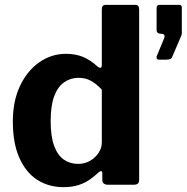

<svg xmlns="http://www.w3.org/2000/svg" viewBox="-20 -762 770 792"><path d="M423 0Q415 0 408.5 -4.5Q402 -9 402 -20V-48Q402 -55 398 -56Q394 -57 388 -52Q372 -37 352 -22.5Q332 -8 305 1Q278 10 242 10Q181 10 134 -20Q87 -50 60 -110.5Q33 -171 33 -261Q33 -345 62.5 -407.5Q92 -470 142 -505Q192 -540 252 -540Q292 -540 323 -527Q354 -514 383 -487Q391 -481 395.5 -482.5Q400 -484 400 -495V-724Q400 -742 416 -742H538Q554 -742 554 -723V-21Q554 -10 549 -5Q544 0 531 0H423ZM400 -392Q378 -416 355.5 -428.5Q333 -441 304 -441Q271 -441 244.5 -422.5Q218 -404 203.5 -365Q189 -326 189 -263Q189 -199 203.5 -160Q218 -121 243.5 -103.5Q269 -86 302 -86Q330 -86 352 -99Q374 -112 387 -132Q400 -152 400 -174V-392ZM635 -516Q629 -516 627 -520.5Q625 -525 626 -529L657 -604Q663 -619 651 -622L641 -623Q626 -624 626 -638V-729Q626 -742 638 -742H719Q730 -742 730 -731V-623Q730 -621 729 -619Q728 -617 728 -615L691 -529Q689 -522 683.5 -519Q678 -516 666 -516Z"/></svg>

Font: Libre Franklin Thin
Style: Bold
Weight: 700
Version: Version 3.000